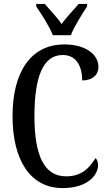

<svg xmlns="http://www.w3.org/2000/svg" viewBox="-20 -951 553 981"><path d="M250 -771H342C359 -816 400 -880 425 -918V-931H382C356 -899 319 -864 295 -828C271 -864 235 -899 209 -931H165V-918C191 -880 233 -816 250 -771ZM300 10C432 10 481 -60 481 -107C481 -122 476 -137 468 -143C438 -95 399 -50 318 -50C203 -50 156 -161 156 -358C156 -551 197 -670 300 -670C375 -670 400 -605 400 -540C452 -540 483 -568 483 -609C483 -671 420 -724 309 -724C134 -724 44 -578 44 -358C44 -137 132 10 300 10Z"/></svg>

Font: Noto Serif Ethiopic ExtraCondensed Medium
Style: Regular
Weight: 500
Width: 2
Designer: Monotype Design Team
Foundry: Monotype Imaging Inc.
Version: Version 2.102